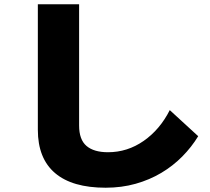

<svg xmlns="http://www.w3.org/2000/svg" viewBox="-20 -790 980 898"><path d="M350 -770V-203Q350 -137 384.5 -107.5Q419 -78 485 -78Q576 -78 652 -131Q728 -184 774 -275L907 -153Q876 -102 832.5 -58Q789 -14 734.5 18.5Q680 51 614.5 69.5Q549 88 474 88Q318 88 237.5 19.5Q157 -49 157 -183V-770Z"/></svg>

Font: OA Gothic ExtraBold
Style: Regular
Weight: 800
Designer: Choi Chi-young, Lee Jaesang, Lee Juhyun, Han Dohee
Foundry: DDUNGSANG CORP.
Version: Version 1.000;Build 20210203